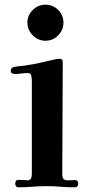

<svg xmlns="http://www.w3.org/2000/svg" viewBox="-20 -796 384 820"><path d="M314 -12Q314 -27 300 -27Q287 -27 274.5 -26Q262 -25 254 -29.5Q246 -34 246 -52Q246 -172 247 -292.5Q248 -413 248 -533Q248 -545 233 -545Q231 -545 228 -544.5Q225 -544 222 -544Q188 -536 154.5 -528.5Q121 -521 86 -516Q75 -515 62.5 -513.5Q50 -512 39 -510Q26 -506 26 -493Q26 -486 31.5 -483Q37 -480 43 -480Q57 -480 71 -482Q85 -484 98 -484Q112 -484 114 -471.5Q116 -459 116 -449V-52Q116 -42 112.5 -34Q109 -26 97 -26Q88 -26 79 -27Q70 -28 60 -28Q45 -28 45 -12Q45 -7 48 -1.5Q51 4 58 4Q88 4 118.5 1.5Q149 -1 179 -1Q209 -1 239 1.5Q269 4 298 4Q314 4 314 -12ZM251 -699Q251 -731 228.5 -753.5Q206 -776 174 -776Q143 -776 120 -753.5Q97 -731 97 -699Q97 -668 120 -645Q143 -622 174 -622Q206 -622 228.5 -645Q251 -668 251 -699Z"/></svg>

Font: UoqMunThenKhung
Style: Regular
Weight: 400
Designer: Font-Kai, 金井和夫, 宇文滿月
Foundry: Kazuo Kanai, Moonlit Owen
Version: Version 1.197